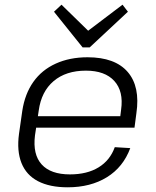

<svg xmlns="http://www.w3.org/2000/svg" viewBox="-20 -791 665 818"><path d="M268 7Q192 7 142 -19Q92 -45 71.5 -96.5Q51 -148 61 -221L75 -319Q86 -391 122 -442Q158 -493 217.5 -520Q277 -547 353 -547Q470 -547 524 -484.5Q578 -422 561 -308L553 -247H121L128 -296H504L490 -276L496 -324Q507 -402 467 -446Q427 -490 346 -490Q261 -490 208.5 -445.5Q156 -401 145 -320L129 -214Q119 -133 157.5 -90.5Q196 -48 278 -48Q351 -48 400 -78Q449 -108 469 -164L535 -160Q505 -79 435.5 -36Q366 7 268 7ZM525 -741 362 -589H332L210 -741L242 -771L370 -646H337L502 -771Z"/></svg>

Font: Pathway Extreme 28pt Light
Style: Italic
Weight: 300
Italic angle: -8°
Designer: Eduardo Rodriguez Tunni
Foundry: Eduardo Rodriguez Tunni
Version: Version 1.001;gftools[0.9.26]